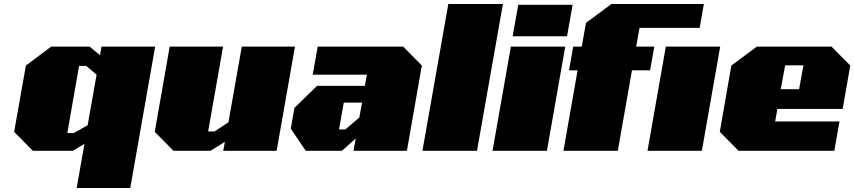

<svg xmlns="http://www.w3.org/2000/svg" viewBox="-20 -757 4289 964"><path d="M365 187 404 -35 346 0H145L51 -95L110 -428L237 -523H430L482 -480L490 -523H759L634 187ZM318 -89H350L420 -128L465 -382L413 -426H377Z M851 0 757 -95 832 -523H1100L1025 -97H1057L1127 -143L1194 -523H1461L1369 0H1101L1109 -45L1037 0Z M1515 0 1440 -111 1458 -215 1572 -326H1812L1822 -382H1550L1575 -523H2004L2098 -428L2023 0H1755L1766 -62L1697 0ZM1682 -107H1714L1784 -167L1798 -242H1706Z M2101 0 2231 -737H2505L2375 0Z M2554 -575 2582 -733H2855L2827 -575ZM2453 0 2545 -523H2818L2726 0Z M2809 0 2880 -404H2837L2858 -523H2901L2922 -642L3050 -737H3514L3493 -617H3191L3174 -523H3265L3244 -404H3153L3082 0ZM3231 0 3323 -523H3596L3504 0Z M3688 0 3594 -95 3652 -428 3780 -523H4155L4249 -428L4211 -210H3883L3872 -147H4195L4169 0ZM3900 -309H3992L4014 -429H3922Z"/></svg>

Font: Tomorrow ExtraBold
Style: Italic
Weight: 800
Italic angle: -10°
Designer: Tony de Marco, Monica Rizzolli
Foundry: Just in Type
Version: Version 2.002